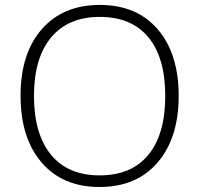

<svg xmlns="http://www.w3.org/2000/svg" viewBox="-20 -745 804 775"><path d="M63 -358.9Q63 -529.3 148.7 -627.2Q234.4 -725.1 382.8 -725.1Q532.2 -725.1 616.7 -626.7Q701.2 -528.3 701.2 -357.9Q701.2 -188 616.2 -89.1Q531.2 9.8 381.8 9.8Q232.9 9.8 147.9 -89.1Q63 -188 63 -358.9ZM117.2 -357.9Q117.2 -204.6 185.5 -120.8Q253.9 -37.1 381.8 -37.1Q510.7 -37.1 578.9 -120.1Q647 -203.1 647 -357.9Q647 -512.2 578.9 -594.5Q510.7 -676.8 382.8 -676.8Q255.4 -676.8 186.3 -593.8Q117.2 -510.7 117.2 -357.9Z"/></svg>

Font: Open Sans Light
Style: Regular
Weight: 300
Foundry: Ascender Corporation
Version: Version 1.10